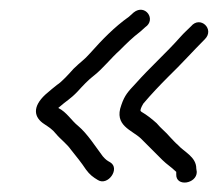

<svg xmlns="http://www.w3.org/2000/svg" viewBox="-20 -477 456 402"><path d="M392 -117 391 -124C391 -149 365 -159 352 -174C347 -178 343 -183 337 -189C326 -202 318 -207 308 -219C298 -228 288 -236 276 -243C275 -244 274 -245 274 -246C275 -252 279 -258 280 -260C296 -279 315 -299 333 -317C359 -342 384 -370 409 -395C430 -416 399 -445 380 -422C373 -415 365 -408 358 -400C328 -366 294 -336 263 -301C249 -286 241 -278 234 -257C218 -214 256 -205 275 -187L320 -142C329 -133 339 -127 348 -118C349 -118 348 -118 349 -117V-112C348 -85 392 -92 392 -117ZM211 -137C204 -141 202 -142 195 -150C180 -170 163 -197 144 -213C129 -225 120 -242 102 -251C120 -267 127 -269 143 -286C153 -297 165 -310 177 -319C195 -333 214 -357 230 -371C245 -386 257 -398 274 -411L284 -420C308 -436 284 -470 260 -451L250 -442C219 -420 194 -394 169 -366C156 -351 148 -347 134 -333C125 -323 110 -306 99 -299C93 -294 85 -288 75 -279C47 -253 51 -231 73 -217C82 -211 90 -206 97 -197C107 -185 119 -177 129 -163C141 -148 150 -137 160 -122C168 -111 175 -106 185 -100C206 -87 232 -124 211 -137Z"/></svg>

Font: PolanStronk
Style: Ita
Weight: 500
Version: Version 1.0